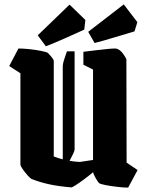

<svg xmlns="http://www.w3.org/2000/svg" viewBox="-20 -843 672 875"><path d="M73 -509 22 -542 64 -622Q85 -622 114 -619Q143 -616 167.5 -611Q192 -606 198 -602Q204 -596 213 -585.5Q222 -575 225 -567V-130Q245 -122 266 -117V-542Q266 -551 271.5 -569Q277 -587 285 -609H320V-162Q320 -156 313 -141.5Q306 -127 297 -110Q320 -106 344 -105L404 -114V-526L360 -548V-607Q385 -610 417.5 -614Q450 -618 477 -620.5Q504 -623 512 -621Q528 -616 540.5 -598.5Q553 -581 556 -573L557 -102L607 -68L564 12Q543 12 514 8.5Q485 5 461 0.5Q437 -4 431 -9Q426 -14 416.5 -30.5Q407 -47 404 -58Q385 -42 363.5 -26Q342 -10 325.5 0.5Q309 11 305 11Q245 6 202.5 -3.5Q160 -13 125 -27Q119 -29 106.5 -43Q94 -57 83.5 -72Q73 -87 73 -93ZM411 -647 382 -698 544 -823 606 -742 593 -700Q555 -689 504.5 -673.5Q454 -658 411 -647ZM189 -632 152 -682 297 -822 369 -752 364 -708Q327 -691 278.5 -669.5Q230 -648 189 -632Z"/></svg>

Font: Grenze Gotisch ExtraBold
Style: Regular
Weight: 800
Designer: Renata Polastri
Foundry: Omnibus-Type
Version: Version 1.001